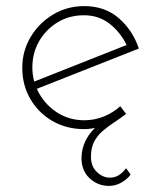

<svg xmlns="http://www.w3.org/2000/svg" viewBox="-20 -416 518 629"><path d="M337 193Q300 193 273.5 168Q247 143 247 102Q247 71 261.5 42.5Q276 14 305 -9L333 -11Q325 -6 311.5 -2Q298 2 283.5 4.5Q269 7 256 7Q198 7 152 -19.5Q106 -46 79.5 -91.5Q53 -137 53 -194Q53 -249 80.5 -295Q108 -341 154 -368.5Q200 -396 256 -396Q323 -396 368.5 -357Q414 -318 435 -257L93 -122L85 -146L406 -273L397 -264Q376 -309 340 -337.5Q304 -366 255 -366Q207 -366 169 -343Q131 -320 108.5 -281.5Q86 -243 86 -195Q86 -149 108.5 -109.5Q131 -70 169.5 -46Q208 -22 256 -22Q290 -22 320.5 -34.5Q351 -47 374 -68L393 -43Q374 -28 354 -15Q334 -2 316.5 13Q299 28 288.5 48Q278 68 278 98Q278 129 297.5 147.5Q317 166 340 166Q356 166 369 158Q382 150 393 135L408 156Q396 172 377 182.5Q358 193 337 193Z"/></svg>

Font: Josefin Sans ExtraLight
Style: Regular
Weight: 250
Designer: Santiago Orozco
Foundry: Typemade
Version: Version 2.000